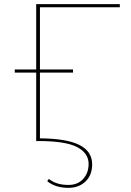

<svg xmlns="http://www.w3.org/2000/svg" viewBox="-20 -678 629 923"><path d="M172 -643V-344H331V-329H172V-13Q301 -12 362 19Q423 50 423 112Q423 164 391 194.5Q359 225 309 225Q246 225 207 193L215 182Q250 211 309 211Q354 211 380 182Q406 153 406 110Q406 58 350.5 29Q295 0 165 0H154V-329H51V-344H154V-658H556V-643Z"/></svg>

Font: Ysabeau Thin
Style: Regular
Weight: 200
Designer: Christian Thalmann (Catharsis Fonts)
Version: Version 0.003